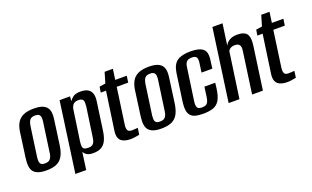

<svg xmlns="http://www.w3.org/2000/svg" viewBox="-81 -1042 2550 1569"><g transform="rotate(-20 1194.0 -257.0)"><path d="M147 8Q105 8 78 -1Q51 -10 36 -28Q21 -46 17.5 -76Q14 -106 20 -149L50 -367Q57 -411 75 -441Q93 -471 128 -487Q163 -503 219 -503Q261 -503 288 -494Q315 -485 329.5 -467.5Q344 -450 348 -425Q352 -400 347 -367L317 -149Q309 -92 289.5 -57.5Q270 -23 235.5 -7.5Q201 8 147 8ZM154 -50Q179 -50 192 -59.5Q205 -69 211 -85Q217 -101 219 -120L255 -375Q258 -395 256.5 -411Q255 -427 245 -436.5Q235 -446 210 -446Q186 -446 173 -436.5Q160 -427 154.5 -411Q149 -395 146 -375L110 -120Q108 -101 109 -85Q110 -69 120 -59.5Q130 -50 154 -50Z M357 116 442 -495H533L529 -454Q541 -473 562 -488Q583 -503 626 -503Q665 -503 688.5 -489.5Q712 -476 721 -449.5Q730 -423 724 -382L690 -140Q683 -90 667.5 -57.5Q652 -25 624.5 -9.5Q597 6 555 6Q518 6 499 -6Q480 -18 472 -35L451 116ZM529 -49Q555 -49 567.5 -58.5Q580 -68 585.5 -84.5Q591 -101 593 -120L629 -371Q630 -386 630.5 -399Q631 -412 628 -422Q625 -432 614.5 -437.5Q604 -443 584 -443Q565 -443 553 -436.5Q541 -430 534 -419Q527 -408 524 -395.5Q521 -383 520 -372L483 -116Q481 -97 482 -81Q483 -65 493.5 -57Q504 -49 529 -49Z M878 3Q856 3 835.5 -2Q815 -7 800.5 -18.5Q786 -30 779.5 -50.5Q773 -71 777 -103L825 -438H779L787 -487L840 -495L867 -587H939L926 -495H1026L1018 -438H918L873 -119Q870 -96 877 -78.5Q884 -61 914 -61Q927 -61 943.5 -62.5Q960 -64 965 -64L957 -7Q954 -6 942 -4Q930 -2 913.5 0.5Q897 3 878 3Z M1147 8Q1105 8 1078 -1Q1051 -10 1036 -28Q1021 -46 1017.5 -76Q1014 -106 1020 -149L1050 -367Q1057 -411 1075 -441Q1093 -471 1128 -487Q1163 -503 1219 -503Q1261 -503 1288 -494Q1315 -485 1329.5 -467.5Q1344 -450 1348 -425Q1352 -400 1347 -367L1317 -149Q1309 -92 1289.5 -57.5Q1270 -23 1235.5 -7.5Q1201 8 1147 8ZM1154 -50Q1179 -50 1192 -59.5Q1205 -69 1211 -85Q1217 -101 1219 -120L1255 -375Q1258 -395 1256.5 -411Q1255 -427 1245 -436.5Q1235 -446 1210 -446Q1186 -446 1173 -436.5Q1160 -427 1154.5 -411Q1149 -395 1146 -375L1110 -120Q1108 -101 1109 -85Q1110 -69 1120 -59.5Q1130 -50 1154 -50Z M1510 11Q1473 11 1446 5Q1419 -1 1402.5 -17.5Q1386 -34 1381 -64.5Q1376 -95 1383 -145L1416 -379Q1427 -450 1466.5 -477Q1506 -504 1582 -504Q1658 -504 1690.5 -477Q1723 -450 1712 -379L1703 -310H1609L1620 -389Q1625 -423 1616 -438Q1607 -453 1575 -453Q1544 -453 1530 -438Q1516 -423 1512 -389L1472 -108Q1467 -71 1476.5 -56Q1486 -41 1516 -41Q1548 -41 1561.5 -56Q1575 -71 1580 -108L1592 -194H1686L1680 -145Q1671 -79 1650 -45.5Q1629 -12 1594 -0.5Q1559 11 1510 11Z M1732 0 1820 -630H1908L1882 -445Q1896 -473 1923 -487.5Q1950 -502 1986 -502Q2023 -502 2044.5 -492.5Q2066 -483 2075 -465Q2084 -447 2085 -423.5Q2086 -400 2082 -371L2030 0H1936L1986 -356Q1988 -368 1988.5 -380.5Q1989 -393 1985 -403.5Q1981 -414 1971 -421Q1961 -428 1940 -428Q1922 -428 1909 -422Q1896 -416 1889.5 -408Q1883 -400 1882 -393L1826 0Z M2240 3Q2218 3 2197.5 -2Q2177 -7 2162.5 -18.5Q2148 -30 2141.5 -50.5Q2135 -71 2139 -103L2187 -438H2141L2149 -487L2202 -495L2229 -587H2301L2288 -495H2388L2380 -438H2280L2235 -119Q2232 -96 2239 -78.5Q2246 -61 2276 -61Q2289 -61 2305.5 -62.5Q2322 -64 2327 -64L2319 -7Q2316 -6 2304 -4Q2292 -2 2275.5 0.5Q2259 3 2240 3Z"/></g></svg>

Font: Alumni Sans SemiBold
Style: Italic
Weight: 600
Italic angle: -8°
Version: Version 1.016